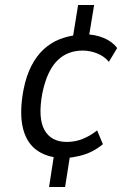

<svg xmlns="http://www.w3.org/2000/svg" viewBox="-20 -632 538 767"><path d="M176 115 197 -21 211 -2Q154 -8 117.5 -39.5Q81 -71 69.5 -130Q58 -189 74 -274Q85 -330 106 -370Q127 -410 155 -435.5Q183 -461 216.5 -474.5Q250 -488 287 -492L269 -470L292 -612H356L333 -472L317 -495Q359 -495 394 -480.5Q429 -466 448 -440L415 -385Q397 -407 368.5 -418.5Q340 -430 310 -430Q282 -430 257 -421Q232 -412 211 -392Q190 -372 174.5 -339.5Q159 -307 149 -259Q131 -161 157.5 -113Q184 -65 247 -65Q280 -65 310 -77Q340 -89 368 -111L391 -56Q372 -40 349 -28Q326 -16 299 -9.5Q272 -3 242 0L261 -18L240 115Z"/></svg>

Font: Nunito Sans 10pt Condensed
Style: Italic
Weight: 400
Width: 3
Italic angle: -9°
Designer: Vernon Adams
Foundry: Vernon Adams
Version: Version 3.101;gftools[0.9.27]